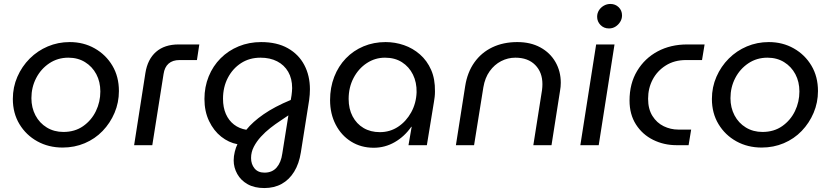

<svg xmlns="http://www.w3.org/2000/svg" viewBox="-20 -735 4205 972"><path d="M297 12Q226 12 169 -19.5Q112 -51 78.5 -106.5Q45 -162 45 -234Q45 -294 68 -346.5Q91 -399 130.5 -438.5Q170 -478 222 -500Q274 -522 333 -522Q403 -522 459.5 -490Q516 -458 549 -402.5Q582 -347 582 -274Q582 -216 560 -164Q538 -112 499.5 -72Q461 -32 409 -10Q357 12 297 12ZM301 -67Q359 -67 401 -96.5Q443 -126 465.5 -172.5Q488 -219 488 -272Q488 -321 467.5 -359.5Q447 -398 410.5 -420.5Q374 -443 326 -443Q272 -443 229.5 -414.5Q187 -386 163 -339.5Q139 -293 139 -238Q139 -190 159.5 -151Q180 -112 217 -89.5Q254 -67 301 -67Z M659 0 716 -365Q727 -435 770 -472.5Q813 -510 884 -510H989L977 -431H889Q854 -431 833.5 -413Q813 -395 808 -360L751 0Z M1318 217Q1268 217 1233.5 197.5Q1199 178 1181 145.5Q1163 113 1163 77Q1163 56 1168.5 33.5Q1174 11 1182 -5Q1138 -13 1100 -43Q1062 -73 1038.5 -122Q1015 -171 1015 -234Q1015 -295 1036.5 -348Q1058 -401 1097 -440Q1136 -479 1188.5 -500.5Q1241 -522 1302 -522Q1382 -522 1437 -491Q1492 -460 1520.5 -406Q1549 -352 1549 -283Q1549 -270 1548 -256Q1547 -242 1545 -228L1503 37Q1494 94 1469 134.5Q1444 175 1406 196Q1368 217 1318 217ZM1319 139Q1358 139 1380.5 113Q1403 87 1409 43L1440 -151Q1423 -139 1398.5 -123Q1374 -107 1348.5 -87Q1323 -67 1301 -43Q1279 -19 1265 8Q1251 35 1251 65Q1251 96 1268.5 117.5Q1286 139 1319 139ZM1227 -78Q1259 -118 1314.5 -156.5Q1370 -195 1452 -229L1456 -253Q1457 -263 1458 -271.5Q1459 -280 1459 -289Q1459 -337 1439 -371.5Q1419 -406 1383 -424.5Q1347 -443 1299 -443Q1243 -443 1200.5 -415.5Q1158 -388 1133.5 -341Q1109 -294 1109 -235Q1109 -191 1123.5 -158Q1138 -125 1164.5 -104.5Q1191 -84 1227 -78Z M1872 13Q1808 13 1758 -18Q1708 -49 1679.5 -104Q1651 -159 1651 -228Q1651 -292 1672 -346Q1693 -400 1731 -439.5Q1769 -479 1820.5 -500.5Q1872 -522 1932 -522Q1980 -522 2025 -506.5Q2070 -491 2106 -459.5Q2142 -428 2162.5 -381.5Q2183 -335 2182 -272Q2182 -257 2180.5 -244.5Q2179 -232 2177 -220L2141 0H2048L2064 -93H2062Q2028 -44 1978.5 -15.5Q1929 13 1872 13ZM1903 -66Q1954 -66 1995 -93Q2036 -120 2061.5 -166Q2087 -212 2089 -268Q2090 -318 2070.5 -357.5Q2051 -397 2015 -420Q1979 -443 1929 -443Q1879 -443 1837 -415.5Q1795 -388 1770 -340.5Q1745 -293 1745 -234Q1745 -184 1765 -146Q1785 -108 1820.5 -87Q1856 -66 1903 -66Z M2288 0 2335 -299Q2346 -369 2381.5 -419Q2417 -469 2472.5 -495.5Q2528 -522 2599 -522Q2666 -522 2715.5 -495Q2765 -468 2792 -421Q2819 -374 2819 -316Q2819 -306 2818 -295.5Q2817 -285 2815 -274L2772 0H2680L2724 -279Q2725 -287 2725.5 -294.5Q2726 -302 2726 -309Q2726 -369 2689.5 -406Q2653 -443 2589 -443Q2551 -443 2517 -425.5Q2483 -408 2459 -374.5Q2435 -341 2427 -293L2380 0Z M2918 0 2998 -510H3091L3011 0ZM3063 -591Q3037 -591 3020 -608.5Q3003 -626 3003 -650Q3003 -668 3012 -682.5Q3021 -697 3036.5 -706Q3052 -715 3070 -715Q3095 -715 3112 -698.5Q3129 -682 3129 -657Q3129 -639 3119.5 -624Q3110 -609 3095.5 -600Q3081 -591 3063 -591Z M3405 0Q3341 0 3286.5 -27Q3232 -54 3199.5 -105Q3167 -156 3167 -226Q3167 -312 3205.5 -376Q3244 -440 3309.5 -475Q3375 -510 3459 -510H3547L3534 -431H3453Q3394 -431 3350.5 -403.5Q3307 -376 3284 -332Q3261 -288 3261 -235Q3261 -183 3283 -148Q3305 -113 3340 -96Q3375 -79 3414 -79H3479L3466 0Z M3836 12Q3765 12 3708 -19.5Q3651 -51 3617.5 -106.5Q3584 -162 3584 -234Q3584 -294 3607 -346.5Q3630 -399 3669.5 -438.5Q3709 -478 3761 -500Q3813 -522 3872 -522Q3942 -522 3998.5 -490Q4055 -458 4088 -402.5Q4121 -347 4121 -274Q4121 -216 4099 -164Q4077 -112 4038.5 -72Q4000 -32 3948 -10Q3896 12 3836 12ZM3840 -67Q3898 -67 3940 -96.5Q3982 -126 4004.5 -172.5Q4027 -219 4027 -272Q4027 -321 4006.5 -359.5Q3986 -398 3949.5 -420.5Q3913 -443 3865 -443Q3811 -443 3768.5 -414.5Q3726 -386 3702 -339.5Q3678 -293 3678 -238Q3678 -190 3698.5 -151Q3719 -112 3756 -89.5Q3793 -67 3840 -67Z"/></svg>

Font: MuseoModerno
Style: Italic
Weight: 400
Italic angle: -9°
Designer: Pablo Cosgaya, Héctor Gatti, Marcela Romero, and the Authors of The MuseoModerno Project.
Foundry: Omnibus-Type Team
Version: Version 1.003